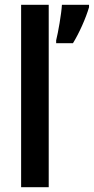

<svg xmlns="http://www.w3.org/2000/svg" viewBox="-20 -780 391 800"><path d="M183 0V-760H68V0ZM351 -750V-760H238C236 -723 222 -643 214 -612V-600H284C310 -642 338 -705 351 -750Z"/></svg>

Font: Noto Sans Sinhala UI Condensed SemiBold
Style: Regular
Weight: 600
Width: 3
Designer: Jelle Bosma - Monotype Design Team
Foundry: Monotype Imaging Inc.
Version: Version 2.006